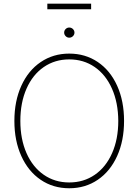

<svg xmlns="http://www.w3.org/2000/svg" viewBox="-20 -1006 748 1036"><path d="M353.5 9.8Q266.6 9.8 199.5 -35.9Q132.3 -81.5 95 -164.1Q57.6 -246.6 57.6 -353.5Q57.6 -460.4 95 -543Q132.3 -625.5 199.7 -671.1Q267.1 -716.8 353.5 -716.8Q440.4 -716.8 507.6 -671.4Q574.7 -626 612.1 -543.5Q649.4 -460.9 649.4 -353.5Q649.4 -246.6 612.1 -164.1Q574.7 -81.5 507.6 -35.9Q440.4 9.8 353.5 9.8ZM353.5 -685.5Q276.4 -685.5 216.6 -644.5Q156.7 -603.5 123.3 -528.1Q89.8 -452.6 89.8 -353.5Q89.8 -255.4 123 -179.9Q156.2 -104.5 216.1 -63Q275.9 -21.5 353.5 -21.5Q431.2 -21.5 491.2 -62.7Q551.3 -104 584.7 -179.4Q618.2 -254.9 618.2 -353.5Q617.7 -452.1 584.2 -527.6Q550.8 -603 491 -644.3Q431.2 -685.5 353.5 -685.5ZM326.2 -830.1Q326.2 -841.3 334.2 -849.4Q342.3 -857.4 353.5 -857.4Q365.2 -857.4 373.5 -849.4Q381.8 -841.3 381.8 -830.1Q381.8 -818.8 373.5 -810.8Q365.2 -802.7 353.5 -802.7Q342.3 -802.7 334.2 -811Q326.2 -819.3 326.2 -830.1ZM471.7 -956.1H235.4V-986.3H471.7Z"/></svg>

Font: Pretendard Thin
Style: Regular
Weight: 100
Designer: Base glyphs from Inter by Rasmus Andersson; Hangeul glyphs from Noto Sans CJK(Source Han Sans) by Jang Soo-young and Kan
Foundry: Kil Hyung-jin
Version: Version 1.309